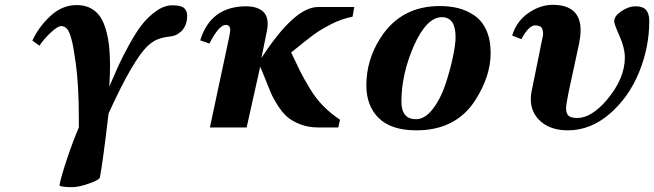

<svg xmlns="http://www.w3.org/2000/svg" viewBox="-20 -527 2705 794"><path d="M143 -338 114 -359Q138 -413 187 -459.5Q236 -506 297 -506Q338 -506 366.5 -486Q395 -466 409.5 -428.5Q424 -391 429.5 -349.5Q435 -308 435 -253Q435 -217 432 -169Q454 -220 469.5 -254.5Q485 -289 513.5 -341Q542 -393 567 -425Q592 -457 625.5 -481Q659 -505 692 -505Q729 -505 741.5 -493.5Q754 -482 754 -462Q754 -405 707 -382Q696 -377 676 -375Q656 -373 635 -365.5Q614 -358 593 -339Q532 -284 429 -58Q403 161 393 207Q391 217 348 232Q305 247 279 247Q226 247 226 238Q233 202 257.5 129Q282 56 306 0V-38Q306 -174 293 -268Q287 -308 283.5 -329Q280 -350 273 -374Q266 -398 256.5 -408.5Q247 -419 233 -419Q218 -419 189.5 -392Q161 -365 143 -338Z M1084 -400 1061 -287Q1198 -498 1295 -498H1445L1438 -458Q1392 -449 1347.5 -426Q1303 -403 1275 -382Q1247 -361 1184 -310Q1208 -259 1222 -231Q1236 -203 1261 -161.5Q1286 -120 1316.5 -89Q1347 -58 1386 -32L1379 0H1295Q1255 0 1221.5 -13Q1188 -26 1167.5 -44Q1147 -62 1128 -92Q1109 -122 1099.5 -144.5Q1090 -167 1076.5 -201.5Q1063 -236 1056 -251L1000 0H848L928 -375Q932 -395 932 -404Q932 -424 913 -424Q886 -424 846 -347L808 -360Q851 -501 999 -501Q1038 -501 1062.5 -483.5Q1087 -466 1087 -428Q1087 -415 1084 -400Z M1495 -174Q1495 -280 1554 -371Q1638 -502 1799 -502Q1841 -502 1876 -493Q1911 -484 1942 -463Q1973 -442 1991 -402.5Q2009 -363 2009 -308Q2009 -213 1947 -115Q1867 12 1702 12Q1598 12 1546.5 -38.5Q1495 -89 1495 -174ZM1640 -107Q1640 -34 1700 -34Q1737 -34 1769.5 -76Q1802 -118 1821.5 -176.5Q1841 -235 1852.5 -289Q1864 -343 1864 -374Q1864 -456 1807 -456Q1745 -456 1692 -339Q1640 -220 1640 -107Z M2192 -422Q2167 -422 2136 -365L2098 -380Q2116 -439 2165 -473Q2214 -507 2265 -507Q2381 -507 2381 -402Q2381 -378 2375 -348L2331 -144Q2321 -94 2321 -79Q2321 -58 2331 -48.5Q2341 -39 2367 -39Q2425 -39 2489 -113Q2564 -202 2564 -289Q2564 -329 2542 -378Q2520 -427 2520 -439Q2520 -461 2550 -481Q2580 -501 2608 -501Q2639 -501 2652 -485.5Q2665 -470 2665 -440Q2665 -331 2622.5 -227.5Q2580 -124 2501 -56Q2422 12 2328 12Q2259 12 2217 -24Q2175 -60 2175 -118Q2175 -136 2179 -152L2226 -384Q2226 -406 2218.5 -414Q2211 -422 2192 -422Z"/></svg>

Font: Lingua Franca
Style: Bold Italic
Weight: 700
Italic angle: -13°
Version: Version 1.19